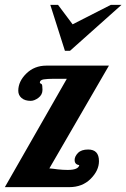

<svg xmlns="http://www.w3.org/2000/svg" viewBox="-20 -770 520 790"><path d="M342.8 -154.8Q387.2 -154.8 387.2 -106.9Q387.2 -68.4 353 -34.2Q318.8 0 265.1 0H0L254.9 -445.8H199.2Q175.8 -445.8 159.9 -443.4Q144 -440.9 144 -430.2Q144 -427.7 145.8 -427.2Q147.5 -426.8 151.1 -424.1Q154.8 -421.4 154.8 -400.6Q154.8 -379.9 137.9 -367.4Q121.1 -355 106.4 -355Q82.5 -355 68.8 -366.7Q55.2 -378.4 55.2 -396.5Q55.2 -435.1 88.4 -467.5Q121.6 -500 170.9 -500H428.2L183.1 -77.1Q189.5 -76.7 198.2 -75.7L217.3 -73.2Q239.7 -70.8 258.3 -70.8Q302.7 -70.8 306.2 -90.8Q287.1 -92.8 287.1 -111.8Q287.1 -126.5 300.8 -140.6Q314.5 -154.8 342.8 -154.8ZM268.1 -561H247.1L187 -750H218.8L278.8 -669.9L436 -750H480Z"/></svg>

Font: UVF Lobster12
Style: Regular
Weight: 400
Designer: Pablo Impallari
Foundry: Pablo Impallari. www.impallari.com
Version: Version 1.004